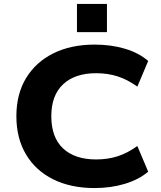

<svg xmlns="http://www.w3.org/2000/svg" viewBox="-20 -942 817 973"><path d="M459 11Q339 11 250 -33Q161 -77 112 -159Q63 -241 63 -353Q63 -465 112 -546Q161 -627 250 -671.5Q339 -716 460 -716Q543 -716 613.5 -695Q684 -674 731 -633L676 -503Q626 -539 576 -555Q526 -571 467 -571Q360 -571 300 -515Q240 -459 240 -353Q240 -246 299.5 -190Q359 -134 467 -134Q526 -134 576 -150Q626 -166 676 -202L731 -72Q684 -32 613 -10.5Q542 11 459 11ZM370 -779V-922H522V-779Z"/></svg>

Font: Nunito Sans 10pt SemiExpanded ExtraBold
Style: Regular
Weight: 800
Width: 6
Designer: Vernon Adams
Foundry: Vernon Adams
Version: Version 3.101;gftools[0.9.27]